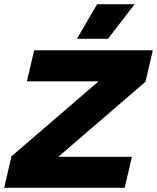

<svg xmlns="http://www.w3.org/2000/svg" viewBox="-42 -901 753 921"><path d="M-22 0 13 -151 431 -511H87L122 -660H691L656 -509L238 -149H591L556 0ZM424 -881H604L476 -715H327Z"/></svg>

Font: Work Sans ExtraBold
Style: Italic
Weight: 800
Italic angle: -13°
Designer: Wei Huang
Foundry: Wei Huang
Version: Version 2.012; ttfautohint (v1.8.3)